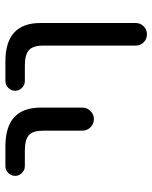

<svg xmlns="http://www.w3.org/2000/svg" viewBox="54 -641 566 714"><g transform="rotate(-90 337.0 -284.0)"><path d="M76.2 -474.6Q61.5 -474.6 50.8 -485.4Q40 -496.1 40 -510.7Q40 -525.4 50.8 -536.1Q61.5 -546.9 76.2 -546.9H150.4Q293 -546.9 293.9 -417V-260.7Q293.9 -243.2 281.2 -230.5Q268.6 -217.8 251 -217.8Q233.4 -217.8 220.7 -230.5Q208 -243.2 208 -260.7V-407.2Q208 -444.3 191.4 -459.5Q174.8 -474.6 133.8 -474.6ZM392.6 -474.6Q377.9 -474.6 367.2 -485.4Q356.4 -496.1 356.4 -510.7Q356.4 -525.4 367.2 -536.1Q377.9 -546.9 392.6 -546.9H465.8Q608.4 -546.9 608.4 -417V-62.5Q608.4 -44.9 596.2 -32.7Q584 -20.5 566.4 -20.5Q548.8 -20.5 536.6 -32.7Q524.4 -44.9 524.4 -62.5V-407.2Q524.4 -444.3 507.3 -459.5Q490.2 -474.6 450.2 -474.6Z"/></g></svg>

Font: Gen Jyuu Gothic Regular
Style: Regular
Weight: 400
Designer: [Source Han Sans]
Ryoko NISHIZUKA  (kana & ideographs); Paul D. Hunt (Latin, Greek & Cyrillic); Wenlong ZHANG  (bopomofo
Version: Version 1.002.20150607